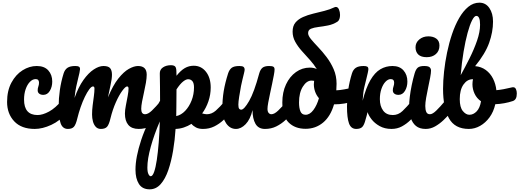

<svg xmlns="http://www.w3.org/2000/svg" viewBox="-20 -960 3888 1437"><path d="M240 5Q140 5 86.5 -52Q33 -109 33 -197Q33 -281 65.5 -341.5Q98 -402 149 -434Q200 -466 255 -466Q312 -466 341.5 -433Q371 -400 371 -350Q371 -310 353 -280Q335 -250 304 -250Q285 -250 273.5 -259Q262 -268 262 -284Q262 -299 267 -312.5Q272 -326 272 -341Q272 -368 247 -368Q224 -368 204 -347.5Q184 -327 172 -292.5Q160 -258 160 -215Q160 -99 261 -99Q299 -99 347 -125Q395 -151 443 -209Q451 -218 457.5 -220.5Q464 -223 470 -223Q484 -223 491 -210.5Q498 -198 498 -178Q498 -164 494.5 -147.5Q491 -131 479 -116Q430 -56 364 -25.5Q298 5 240 5Z M488 5Q449 5 434 -36.5Q419 -78 419 -163Q419 -223 428 -286Q437 -349 456 -410Q465 -439 485 -452.5Q505 -466 543 -466Q563 -466 571 -461Q579 -456 579 -442Q579 -435 574.5 -414Q570 -393 564 -370Q558 -346 550.5 -311.5Q543 -277 538 -227Q567 -309 604.5 -361.5Q642 -414 681.5 -440Q721 -466 754 -466Q791 -466 804.5 -449.5Q818 -433 818 -401Q818 -370 807.5 -324Q797 -278 788 -231Q825 -321 865.5 -372Q906 -423 944.5 -444.5Q983 -466 1013 -466Q1078 -466 1078 -401Q1078 -375 1072 -340Q1066 -305 1057.5 -268Q1049 -231 1043 -198.5Q1037 -166 1037 -145Q1037 -105 1066 -105Q1088 -105 1116.5 -132Q1145 -159 1187 -209Q1195 -218 1201.5 -220.5Q1208 -223 1214 -223Q1228 -223 1235 -210.5Q1242 -198 1242 -178Q1242 -164 1239 -147.5Q1236 -131 1223 -116Q1201 -89 1170.5 -61Q1140 -33 1102.5 -14Q1065 5 1018 5Q966 5 940.5 -25Q915 -55 915 -110Q915 -135 922 -170.5Q929 -206 935.5 -241Q942 -276 942 -297Q942 -313 931 -313Q919 -313 895 -280.5Q871 -248 847 -194Q823 -140 807 -75Q796 -28 781.5 -11.5Q767 5 735 5Q711 5 696.5 -11Q682 -27 675.5 -51.5Q669 -76 669 -103Q669 -136 673.5 -171.5Q678 -207 682.5 -240Q687 -273 687 -297Q687 -313 676 -313Q664 -313 648 -291.5Q632 -270 615 -235Q598 -200 583.5 -158Q569 -116 559 -75Q548 -28 533.5 -11.5Q519 5 488 5Z M1499 5Q1468 5 1447 -6Q1426 -17 1413 -33Q1386 -16 1356 -6Q1326 4 1294 5Q1289 87 1275.5 167.5Q1262 248 1239.5 313.5Q1217 379 1182.5 418Q1148 457 1100 457Q1045 457 1019.5 416.5Q994 376 994 310Q994 217 1037 87Q1080 -43 1178 -206Q1178 -253 1177.5 -310Q1177 -367 1176 -409Q1175 -439 1199.5 -455.5Q1224 -472 1259 -472Q1279 -472 1289 -464Q1299 -456 1300 -430Q1300 -412 1301 -393Q1333 -433 1363.5 -450.5Q1394 -468 1430 -468Q1486 -468 1521.5 -423Q1557 -378 1557 -305Q1557 -252 1540 -202Q1523 -152 1493 -111Q1504 -108 1513 -106.5Q1522 -105 1528 -105Q1564 -105 1595 -132Q1626 -159 1668 -209Q1676 -218 1682.5 -220.5Q1689 -223 1695 -223Q1709 -223 1716 -210.5Q1723 -198 1723 -178Q1723 -164 1720 -147.5Q1717 -131 1704 -116Q1682 -89 1652 -61Q1622 -33 1584 -14Q1546 5 1499 5ZM1300 -162Q1300 -127 1299 -91Q1336 -99 1366 -130.5Q1396 -162 1414 -208Q1432 -254 1432 -306Q1432 -338 1420 -352.5Q1408 -367 1388 -367Q1372 -367 1350 -349.5Q1328 -332 1301 -291Q1301 -258 1300.5 -225.5Q1300 -193 1300 -162ZM1083 293Q1083 327 1091 343Q1099 359 1108 359Q1122 359 1133.5 326.5Q1145 294 1153.5 237.5Q1162 181 1168 106.5Q1174 32 1176 -51Q1134 46 1108.5 138Q1083 230 1083 293Z M1746 5Q1701 5 1672.5 -37Q1644 -79 1644 -140Q1644 -217 1654.5 -279Q1665 -341 1687 -410Q1696 -438 1713.5 -452Q1731 -466 1772 -466Q1795 -466 1803 -459Q1811 -452 1811 -438Q1811 -431 1806 -411Q1801 -391 1795 -366Q1789 -341 1784 -317Q1776 -274 1770 -235.5Q1764 -197 1764 -177Q1764 -155 1769.5 -147Q1775 -139 1785 -139Q1807 -139 1844.5 -204Q1882 -269 1920 -410Q1928 -439 1944 -452.5Q1960 -466 1994 -466Q2017 -466 2026 -460.5Q2035 -455 2035 -440Q2035 -426 2029.5 -397Q2024 -368 2016.5 -332Q2009 -296 2001 -259Q1993 -222 1987.5 -192Q1982 -162 1982 -145Q1982 -125 1990.5 -115Q1999 -105 2011 -105Q2033 -105 2061.5 -132Q2090 -159 2132 -209Q2140 -218 2146.5 -220.5Q2153 -223 2159 -223Q2173 -223 2180 -210.5Q2187 -198 2187 -178Q2187 -164 2184 -147.5Q2181 -131 2168 -116Q2146 -89 2116 -61Q2086 -33 2048 -14Q2010 5 1963 5Q1914 5 1892 -33.5Q1870 -72 1870 -136Q1853 -66 1818.5 -30.5Q1784 5 1746 5Z M2506 -798Q2473 -777 2435 -769.5Q2397 -762 2363 -758Q2329 -754 2307.5 -745Q2286 -736 2286 -712Q2286 -693 2307.5 -667Q2329 -641 2361 -607.5Q2393 -574 2424.5 -532.5Q2456 -491 2477.5 -441.5Q2499 -392 2499 -333Q2499 -308 2497 -284Q2523 -285 2556 -291Q2589 -297 2620 -305Q2626 -307 2634 -307Q2648 -307 2654.5 -293Q2661 -279 2661 -261Q2661 -236 2653.5 -222.5Q2646 -209 2632 -204Q2559 -179 2480 -179Q2454 -89 2398 -42.5Q2342 4 2267 4Q2188 4 2140.5 -43Q2093 -90 2093 -193Q2093 -269 2120.5 -328Q2148 -387 2195 -420.5Q2242 -454 2299 -454Q2329 -454 2351 -443Q2329 -479 2298.5 -512.5Q2268 -546 2238.5 -579Q2209 -612 2189.5 -647.5Q2170 -683 2170 -723Q2170 -766 2191.5 -791.5Q2213 -817 2248 -832.5Q2283 -848 2324.5 -858Q2366 -868 2407.5 -878.5Q2449 -889 2482 -905Q2488 -908 2494 -908Q2509 -908 2517 -889Q2525 -870 2525 -848Q2525 -832 2520.5 -818.5Q2516 -805 2506 -798ZM2218 -193Q2218 -152 2228.5 -126.5Q2239 -101 2267 -101Q2299 -101 2325.5 -136.5Q2352 -172 2367 -225Q2348 -247 2338.5 -274Q2329 -301 2329 -329Q2329 -342 2331 -355Q2322 -357 2312 -357Q2275 -357 2246.5 -311.5Q2218 -266 2218 -193Z M2646 5Q2607 5 2592 -36.5Q2577 -78 2577 -163Q2577 -223 2586 -286Q2595 -349 2614 -410Q2623 -439 2643 -452.5Q2663 -466 2701 -466Q2721 -466 2729 -461Q2737 -456 2737 -442Q2737 -435 2732.5 -414Q2728 -393 2722 -370Q2716 -346 2707 -309Q2698 -272 2694 -206Q2719 -303 2752 -360Q2785 -417 2826.5 -441.5Q2868 -466 2918 -466Q2971 -466 3000 -433Q3029 -400 3029 -350Q3029 -310 3011 -280Q2993 -250 2962 -250Q2943 -250 2931.5 -259Q2920 -268 2920 -284Q2920 -299 2925 -312.5Q2930 -326 2930 -341Q2930 -368 2904 -368Q2884 -368 2865 -348Q2846 -328 2834.5 -294Q2823 -260 2823 -218Q2823 -166 2847.5 -132.5Q2872 -99 2920 -99Q2961 -99 2992.5 -129Q3024 -159 3066 -209Q3074 -218 3080.5 -220.5Q3087 -223 3093 -223Q3107 -223 3114 -210.5Q3121 -198 3121 -178Q3121 -164 3118 -147.5Q3115 -131 3102 -116Q3080 -89 3051.5 -61Q3023 -33 2988 -14Q2953 5 2910 5Q2859 5 2821 -16.5Q2783 -38 2760.5 -67.5Q2738 -97 2731 -121Q2728 -107 2724 -93Q2720 -79 2716 -65Q2706 -25 2691.5 -10Q2677 5 2646 5Z M3174 -532Q3131 -532 3110.5 -552Q3090 -572 3090 -606Q3090 -641 3118 -664.5Q3146 -688 3186 -688Q3222 -688 3245.5 -671Q3269 -654 3269 -619Q3269 -579 3242.5 -555.5Q3216 -532 3174 -532ZM3166 5Q3120 5 3093 -17.5Q3066 -40 3054 -78.5Q3042 -117 3042 -163Q3042 -193 3047 -235Q3052 -277 3061.5 -323Q3071 -369 3083 -410Q3092 -441 3106.5 -453.5Q3121 -466 3155 -466Q3186 -466 3196 -456Q3206 -446 3206 -432Q3206 -414 3199.5 -379.5Q3193 -345 3184.5 -305.5Q3176 -266 3169.5 -228.5Q3163 -191 3163 -167Q3163 -139 3170.5 -122Q3178 -105 3198 -105Q3217 -105 3245 -132Q3273 -159 3315 -209Q3323 -218 3329.5 -220.5Q3336 -223 3342 -223Q3356 -223 3363 -210.5Q3370 -198 3370 -178Q3370 -164 3367 -147.5Q3364 -131 3351 -116Q3329 -89 3299.5 -61Q3270 -33 3236.5 -14Q3203 5 3166 5Z M3489 5Q3384 5 3340 -75Q3296 -155 3296 -295Q3296 -354 3303.5 -424Q3311 -494 3326 -566.5Q3341 -639 3363.5 -705.5Q3386 -772 3416.5 -825Q3447 -878 3485 -909Q3523 -940 3568 -940Q3615 -940 3642.5 -900Q3670 -860 3670 -798Q3670 -721 3641 -639.5Q3612 -558 3536 -465Q3582 -461 3616 -436Q3650 -411 3670 -371.5Q3690 -332 3695 -285Q3719 -287 3749 -292.5Q3779 -298 3807 -305Q3813 -307 3821 -307Q3835 -307 3841.5 -293Q3848 -279 3848 -261Q3848 -236 3840.5 -222.5Q3833 -209 3819 -204Q3756 -183 3687 -180Q3674 -123 3644 -82Q3614 -41 3573.5 -18Q3533 5 3489 5ZM3428 -397Q3461 -457 3494.5 -524Q3528 -591 3550.5 -656Q3573 -721 3573 -775Q3573 -841 3545 -841Q3530 -841 3513 -807.5Q3496 -774 3479.5 -713.5Q3463 -653 3449.5 -572.5Q3436 -492 3428 -397ZM3493 -101Q3523 -101 3547.5 -126.5Q3572 -152 3580 -202Q3548 -224 3532 -258.5Q3516 -293 3516 -329Q3516 -348 3520 -367Q3520 -367 3517 -367Q3477 -367 3449 -327.5Q3421 -288 3421 -218Q3421 -157 3444 -129Q3467 -101 3493 -101Z"/></svg>

Font: Pacifico
Style: Regular
Weight: 400
Designer: Vernon Adams
Foundry: Vernon Adams
Version: Version 3.010; ttfautohint (v1.8.4.7-5d5b)